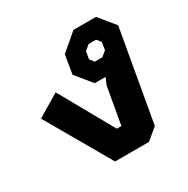

<svg xmlns="http://www.w3.org/2000/svg" viewBox="-132 -676 779 795"><g transform="rotate(-30 257.0 -279.0)"><path d="M20 -307 127 -371 271 -114H293L324 -290L338 -323H286L224 -399L239 -489L320 -558H428L490 -482L413 -45L359 0H197ZM367 -400 391 -420 397 -456 381 -476H345L321 -456L315 -420L331 -400Z"/></g></svg>

Font: Chakra Petch
Style: Bold Italic
Weight: 700
Italic angle: -10°
Designer: Katatrad Aksorn Co.,Ltd.
Foundry: Cadson Demak Co.,Ltd.
Version: Version 1.000; ttfautohint (v1.6)